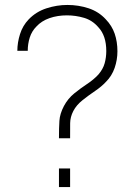

<svg xmlns="http://www.w3.org/2000/svg" viewBox="-20 -755 544 775"><path d="M263 -197H218Q218 -239 219.8 -267.2Q221.5 -295.5 238 -327Q254 -357 279.5 -377.8Q305 -398.5 331.5 -416Q358 -433.5 377 -454Q396 -476 402.5 -499.8Q409 -523.5 409 -549Q409 -580 401 -604Q393 -628 377 -645Q353 -673 319.2 -683Q285.5 -693 250 -693Q212 -693 179.8 -681.8Q147.5 -670.5 127 -648Q108.5 -629.5 100.2 -603.8Q92 -578 92 -550H50Q50 -583 60.8 -617.2Q71.5 -651.5 96 -677Q126 -708 167.8 -721.5Q209.5 -735 252 -735Q297 -735 337.8 -721.5Q378.5 -708 407 -677Q432 -651 443 -618.8Q454 -586.5 454 -548Q454 -513.5 442.8 -481Q431.5 -448.5 408 -425Q390 -405.5 363.8 -387.8Q337.5 -370 313 -350.5Q288.5 -331 276 -307Q263.5 -283 263.2 -257.8Q263 -232.5 263 -197ZM263 0H218V-75H263Z"/></svg>

Font: Manrope Variable Light
Style: Regular
Weight: 200
Designer: Mikhail Sharanda
Foundry: Mikhail Sharanda
Version: Version 4.505